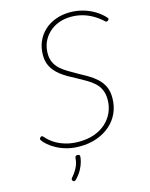

<svg xmlns="http://www.w3.org/2000/svg" viewBox="-180 -1145 1196 1531"><g transform="rotate(-15 418.0 -380.0)"><path d="M352 19Q294 19 246.5 6Q199 -7 162.5 -27Q126 -47 101 -68.5Q76 -90 64 -108Q60 -114 59.5 -120Q59 -126 67 -133Q77 -141 82 -138Q87 -135 94 -128Q119 -98 156.5 -73.5Q194 -49 244 -34Q294 -19 356 -19Q426 -19 482.5 -39Q539 -59 579 -95.5Q619 -132 640.5 -180.5Q662 -229 662 -285Q662 -332 646.5 -366.5Q631 -401 603.5 -426Q576 -451 539.5 -472Q503 -493 463 -515Q431 -531 401 -548.5Q371 -566 344.5 -586.5Q318 -607 298 -632Q278 -657 266.5 -688.5Q255 -720 255 -760Q255 -821 277 -871.5Q299 -922 338.5 -958.5Q378 -995 432.5 -1015Q487 -1035 551 -1035Q604 -1035 655.5 -1021Q707 -1007 751.5 -980Q796 -953 828 -918Q836 -909 835.5 -904Q835 -899 828 -893Q820 -887 814 -887.5Q808 -888 802 -895Q766 -928 725 -951.5Q684 -975 640.5 -986.5Q597 -998 551 -998Q494 -998 447.5 -980.5Q401 -963 366.5 -930.5Q332 -898 313.5 -855.5Q295 -813 295 -762Q295 -720 310.5 -688Q326 -656 352.5 -632Q379 -608 413 -588Q447 -568 484 -547Q523 -526 561.5 -503.5Q600 -481 632 -452Q664 -423 683 -384Q702 -345 702 -289Q702 -223 677.5 -167Q653 -111 606.5 -69.5Q560 -28 495.5 -4.5Q431 19 352 19ZM227 270Q221 264 220.5 258.5Q220 253 225 246Q245 223 259.5 200.5Q274 178 283 153.5Q292 129 294 99Q295 88 300.5 84Q306 80 315 80Q325 80 329.5 84Q334 88 334 96Q334 111 327 138.5Q320 166 302.5 199.5Q285 233 252 267Q247 272 240 274.5Q233 277 227 270Z"/></g></svg>

Font: Playwrite CO Thin
Style: Regular
Weight: 250
Version: Version 1.002